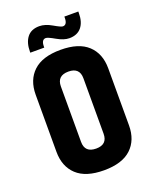

<svg xmlns="http://www.w3.org/2000/svg" viewBox="-140 -815 727 905"><g transform="rotate(-20 224.0 -362.5)"><path d="M42 -435Q42 -509 87.5 -551.5Q133 -594 224 -594Q315 -594 360.5 -551.5Q406 -509 406 -435V-149Q406 -75 360.5 -32.5Q315 10 224 10Q133 10 87.5 -32.5Q42 -75 42 -149ZM280 -431Q280 -485 224 -485Q167 -485 167 -431V-153Q167 -99 224 -99Q280 -99 280 -153ZM295 -735H365V-727Q365 -682 344 -656.5Q323 -631 283 -631Q256 -631 222 -650.5Q188 -670 178 -670Q156 -670 156 -635V-630H86V-635Q86 -680 106.5 -706.5Q127 -733 168 -733Q197 -733 230.5 -713.5Q264 -694 273 -694Q295 -694 295 -729Z"/></g></svg>

Font: Khand ExtraBold
Style: Regular
Weight: 800
Designer: Sanchit Sawaria and Jyotish Sonowal (Devanagari), Satya Rajpurohit (Latin)
Foundry: Indian Type Foundry
Version: Version 2.000;PS 1.0;hotconv 1.0.79;makeotf.lib2.5.61930